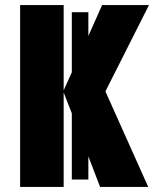

<svg xmlns="http://www.w3.org/2000/svg" viewBox="-20 -734 605 754"><path d="M394 -375 562 0H373L327 -120V-29H262V-289L230 -371V0H59V-714H230V-379L262 -450V-686H327V-593L381 -714H565Z"/></svg>

Font: Noto Sans UI CondBlack
Style: Regular
Weight: 900
Width: 3
Designer: Monotype Design Team
Foundry: Monotype Imaging Inc.
Version: Version 1.001